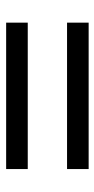

<svg xmlns="http://www.w3.org/2000/svg" viewBox="142 -606 315 640"><g transform="rotate(90 300.0 -286.5)"><path d="M56 -352V-424H544V-352ZM56 -149V-221H544V-149Z"/></g></svg>

Font: Nunito Sans 12pt ExtraLight 6pt Medium
Style: Regular
Weight: 500
Version: Version 3.101;gftools[0.9.27]